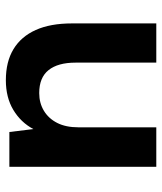

<svg xmlns="http://www.w3.org/2000/svg" viewBox="31 -585 554 656"><g transform="rotate(-90 308.0 -257.0)"><path d="M66 0V-502H185L195 -420Q218 -463 260.5 -488.5Q303 -514 362 -514Q425 -514 468 -488Q511 -462 533.5 -412Q556 -362 556 -288V0H422V-276Q422 -336 396.5 -368Q371 -400 318 -400Q284 -400 257.5 -384Q231 -368 216 -338.5Q201 -309 201 -266V0Z"/></g></svg>

Font: DM Sans 16pt
Style: Bold
Weight: 700
Version: Version 4.004;gftools[0.9.30]